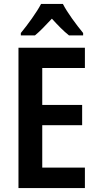

<svg xmlns="http://www.w3.org/2000/svg" viewBox="-20 -957 498 977"><path d="M300 -937H189C168 -896 120 -830 86 -789V-777H158C183 -797 212 -828 244 -862C275 -828 303 -799 331 -777H403V-789C367 -833 323 -892 300 -937ZM412 0V-104H195V-320H398V-423H195V-611H412V-714H74V0Z"/></svg>

Font: Noto Sans Lao Condensed SemiBold
Style: Regular
Weight: 600
Width: 3
Designer: Monotype Design Team
Foundry: Monotype Imaging Inc.
Version: Version 2.003